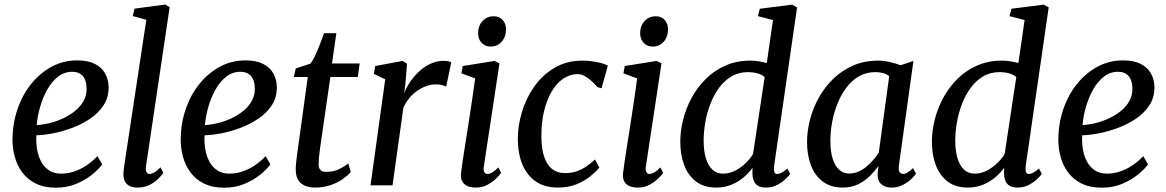

<svg xmlns="http://www.w3.org/2000/svg" viewBox="-20 -838 5272 868"><path d="M442 -95Q428 -75 398.2 -50.2Q368.5 -25.5 326.5 -7.5Q284.5 10.5 233 10.5Q179.5 10.5 141.8 -8.2Q104 -27 80.5 -58.8Q57 -90.5 46.5 -130Q36 -169.5 36.5 -211Q37.5 -282.5 59.8 -346.5Q82 -410.5 121.8 -459.5Q161.5 -508.5 214.2 -536.8Q267 -565 329 -565Q377.5 -565 408.8 -549.2Q440 -533.5 455.2 -506Q470.5 -478.5 471 -444.5Q471.5 -398 448.5 -362.5Q425.5 -327 388 -301.8Q350.5 -276.5 306.5 -260Q262.5 -243.5 219.8 -235.2Q177 -227 144.5 -226.5Q142.5 -194.5 147.5 -163.8Q152.5 -133 165.8 -108Q179 -83 201.5 -68Q224 -53 256.5 -53Q287 -53 315.8 -62.8Q344.5 -72.5 371 -90.2Q397.5 -108 420.5 -132ZM306.5 -513.5Q270 -513.5 241.5 -490.8Q213 -468 193 -431.8Q173 -395.5 161 -353.5Q149 -311.5 146 -272.5Q174.5 -274 205.8 -281.8Q237 -289.5 266.5 -303.5Q296 -317.5 320 -337Q344 -356.5 358 -382Q372 -407.5 371.5 -437.5Q371 -475.5 354 -494.5Q337 -513.5 306.5 -513.5Z M640 -86.5Q637.5 -69.5 642 -60.5Q646.5 -51.5 655 -51.5Q664.5 -51.5 676 -57.5Q687.5 -63.5 705.5 -81.5L718.5 -56.5Q713 -48.5 698 -32.5Q683 -16.5 658.8 -3.2Q634.5 10 600.5 10Q583 10 568.5 4Q554 -2 545.8 -15.8Q537.5 -29.5 538 -52Q538 -56 538.5 -62.8Q539 -69.5 540 -76.2Q541 -83 541.5 -88L641.5 -748.5L580 -765.5L588.5 -799L727 -817.5L747 -805.5Z M1202.5 -95Q1188.5 -75 1158.8 -50.2Q1129 -25.5 1087 -7.5Q1045 10.5 993.5 10.5Q940 10.5 902.2 -8.2Q864.5 -27 841 -58.8Q817.5 -90.5 807 -130Q796.5 -169.5 797 -211Q798 -282.5 820.2 -346.5Q842.5 -410.5 882.2 -459.5Q922 -508.5 974.8 -536.8Q1027.5 -565 1089.5 -565Q1138 -565 1169.2 -549.2Q1200.5 -533.5 1215.8 -506Q1231 -478.5 1231.5 -444.5Q1232 -398 1209 -362.5Q1186 -327 1148.5 -301.8Q1111 -276.5 1067 -260Q1023 -243.5 980.2 -235.2Q937.5 -227 905 -226.5Q903 -194.5 908 -163.8Q913 -133 926.2 -108Q939.5 -83 962 -68Q984.5 -53 1017 -53Q1047.5 -53 1076.2 -62.8Q1105 -72.5 1131.5 -90.2Q1158 -108 1181 -132ZM1067 -513.5Q1030.5 -513.5 1002 -490.8Q973.5 -468 953.5 -431.8Q933.5 -395.5 921.5 -353.5Q909.5 -311.5 906.5 -272.5Q935 -274 966.2 -281.8Q997.5 -289.5 1027 -303.5Q1056.5 -317.5 1080.5 -337Q1104.5 -356.5 1118.5 -382Q1132.5 -407.5 1132 -437.5Q1131.5 -475.5 1114.5 -494.5Q1097.5 -513.5 1067 -513.5Z M1428 -175.5Q1425.5 -157.5 1424 -144.2Q1422.5 -131 1421.5 -119.5Q1420.5 -108 1420.5 -94.5Q1420.5 -78.5 1428.8 -69.8Q1437 -61 1453 -61Q1488.5 -61 1513.5 -73.5Q1538.5 -86 1554.5 -99L1566 -60.5Q1554 -46 1531 -29.5Q1508 -13 1475.8 -1.5Q1443.5 10 1402.5 10Q1365 10 1341 -9.2Q1317 -28.5 1317 -73Q1317 -78.5 1317.2 -85.8Q1317.5 -93 1318.8 -103Q1320 -113 1321.5 -126.2Q1323 -139.5 1325.5 -156.5L1371.5 -490H1308.5L1317 -528.5L1382.5 -550Q1393 -561.5 1404.5 -586.2Q1416 -611 1426.8 -638.8Q1437.5 -666.5 1445 -688H1500.5L1481 -551H1606L1597.5 -490H1473.5Z M1655 0 1721.5 -479.5 1670 -504 1676.5 -539.5 1799.5 -562.5 1820 -550.5 1813 -462 1807 -416Q1815.5 -439.5 1832.5 -465.2Q1849.5 -491 1872.8 -513.2Q1896 -535.5 1925 -549.2Q1954 -563 1986.5 -563Q1996 -563 2005.5 -561.2Q2015 -559.5 2020 -556L1997 -446Q1992 -450 1979.8 -453.2Q1967.5 -456.5 1949 -456.5Q1929 -456.5 1908.2 -449.2Q1887.5 -442 1867.8 -428.8Q1848 -415.5 1831.5 -395.8Q1815 -376 1803.5 -350.5L1754.5 0Z M2130.5 10Q2109 10 2093.2 3.2Q2077.5 -3.5 2069.8 -17.8Q2062 -32 2064 -53.5Q2066 -73 2071.2 -107.5Q2076.5 -142 2083.5 -187Q2090.5 -232 2098.5 -282.2Q2106.5 -332.5 2114 -384.2Q2121.5 -436 2128 -483.5L2066 -506.5L2072 -539.5L2216 -562.5L2238 -551.5L2167.5 -86.5Q2164.5 -68.5 2169.5 -60Q2174.5 -51.5 2183 -51.5Q2193 -51.5 2204.5 -58Q2216 -64.5 2233 -81L2245.5 -56.5Q2240.5 -48.5 2225 -32.8Q2209.5 -17 2185.5 -3.5Q2161.5 10 2130.5 10ZM2198.5 -627.5Q2173 -627.5 2157 -644.8Q2141 -662 2141.5 -689.5Q2142 -722.5 2162 -743.5Q2182 -764.5 2211.5 -764.5Q2237 -764.5 2252.2 -748Q2267.5 -731.5 2267.5 -706Q2267.5 -671.5 2248 -649.5Q2228.5 -627.5 2198.5 -627.5Z M2500.5 10Q2416.5 10 2369 -48.2Q2321.5 -106.5 2321 -210.5Q2321 -269.5 2339.5 -331.5Q2358 -393.5 2395 -446.2Q2432 -499 2487 -531.5Q2542 -564 2614.5 -564Q2642 -564 2674 -558.2Q2706 -552.5 2728 -541.5L2699.5 -439L2681 -444Q2668.5 -459 2653.5 -472.5Q2638.5 -486 2622.8 -494.5Q2607 -503 2592.5 -503Q2557 -503 2526.5 -482.5Q2496 -462 2473.8 -424Q2451.5 -386 2439.2 -334Q2427 -282 2427.5 -219.5Q2428 -164.5 2440.5 -128Q2453 -91.5 2476.5 -73.5Q2500 -55.5 2533.5 -55.5Q2564 -55.5 2587.2 -63.5Q2610.5 -71.5 2630.5 -85.5Q2650.5 -99.5 2670 -117L2689.5 -80.5Q2676.5 -64 2650.8 -42.5Q2625 -21 2587.5 -5.5Q2550 10 2500.5 10Z M2863 10Q2841.5 10 2825.8 3.2Q2810 -3.5 2802.2 -17.8Q2794.5 -32 2796.5 -53.5Q2798.5 -73 2803.8 -107.5Q2809 -142 2816 -187Q2823 -232 2831 -282.2Q2839 -332.5 2846.5 -384.2Q2854 -436 2860.5 -483.5L2798.5 -506.5L2804.5 -539.5L2948.5 -562.5L2970.5 -551.5L2900 -86.5Q2897 -68.5 2902 -60Q2907 -51.5 2915.5 -51.5Q2925.5 -51.5 2937 -58Q2948.5 -64.5 2965.5 -81L2978 -56.5Q2973 -48.5 2957.5 -32.8Q2942 -17 2918 -3.5Q2894 10 2863 10ZM2931 -627.5Q2905.5 -627.5 2889.5 -644.8Q2873.5 -662 2874 -689.5Q2874.5 -722.5 2894.5 -743.5Q2914.5 -764.5 2944 -764.5Q2969.5 -764.5 2984.8 -748Q3000 -731.5 3000 -706Q3000 -671.5 2980.5 -649.5Q2961 -627.5 2931 -627.5Z M3479.5 -87.5Q3477.5 -69.5 3480.8 -60.5Q3484 -51.5 3493 -51.5Q3502.5 -51.5 3513.2 -57.2Q3524 -63 3539.5 -76L3552.5 -51.5Q3547.5 -44.5 3532.5 -29.8Q3517.5 -15 3494.5 -2.5Q3471.5 10 3442 10Q3412 10 3397 -6Q3382 -22 3381.5 -55.5L3382 -79.5Q3367 -58 3343 -37.2Q3319 -16.5 3287.2 -3.2Q3255.5 10 3218 10Q3162.5 10 3126.5 -17.5Q3090.5 -45 3073 -91.8Q3055.5 -138.5 3055.5 -197Q3055.5 -246.5 3068.5 -298Q3081.5 -349.5 3107.5 -397Q3133.5 -444.5 3171.8 -482.2Q3210 -520 3260.5 -542Q3311 -564 3373 -564Q3390.5 -564 3410 -560.8Q3429.5 -557.5 3446.5 -553L3474.5 -747.5L3406.5 -765L3415 -798.5L3561 -817L3583.5 -804.5ZM3437 -490Q3422.5 -501.5 3402.8 -506.8Q3383 -512 3362 -512Q3319.5 -512 3286.8 -492.5Q3254 -473 3230.2 -440.2Q3206.5 -407.5 3191 -366.8Q3175.5 -326 3168.2 -283.2Q3161 -240.5 3161 -202Q3161 -155.5 3171.2 -122.2Q3181.5 -89 3201 -71Q3220.5 -53 3248.5 -53Q3278 -53 3304.5 -67Q3331 -81 3352 -101.5Q3373 -122 3384.5 -142.5Z M4044 -91.5Q4040.5 -68.5 4047.2 -60Q4054 -51.5 4063 -51.5Q4072 -51.5 4082.5 -58Q4093 -64.5 4107.5 -78L4121 -53Q4117 -45.5 4101.8 -30.5Q4086.5 -15.5 4063 -2.8Q4039.5 10 4010 10Q3981.5 10 3964 -5.5Q3946.5 -21 3947.5 -55L3951.5 -87.5Q3934.5 -64 3911.5 -41.5Q3888.5 -19 3858.5 -4.5Q3828.5 10 3790 10Q3736 10 3700 -17Q3664 -44 3646.2 -90.5Q3628.5 -137 3628.5 -196Q3628.5 -245.5 3642 -297.5Q3655.5 -349.5 3682 -397Q3708.5 -444.5 3747.5 -482.2Q3786.5 -520 3837.5 -542Q3888.5 -564 3951.5 -564Q3975 -564 4002.5 -557.8Q4030 -551.5 4051 -543L4109.5 -562.5ZM4000 -494Q3987.5 -503.5 3971.5 -507.8Q3955.5 -512 3937.5 -512Q3897 -512 3864.5 -493.8Q3832 -475.5 3807.8 -443.8Q3783.5 -412 3767 -371.8Q3750.5 -331.5 3742.2 -287.2Q3734 -243 3734 -200.5Q3734 -152 3744.8 -119.2Q3755.5 -86.5 3774.5 -70Q3793.5 -53.5 3818.5 -53.5Q3841.5 -53.5 3861.5 -62.5Q3881.5 -71.5 3898.5 -85.8Q3915.5 -100 3929.2 -116.5Q3943 -133 3953 -149Z M4617 -87.5Q4615 -69.5 4618.2 -60.5Q4621.5 -51.5 4630.5 -51.5Q4640 -51.5 4650.8 -57.2Q4661.5 -63 4677 -76L4690 -51.5Q4685 -44.5 4670 -29.8Q4655 -15 4632 -2.5Q4609 10 4579.5 10Q4549.5 10 4534.5 -6Q4519.5 -22 4519 -55.5L4519.5 -79.5Q4504.5 -58 4480.5 -37.2Q4456.5 -16.5 4424.8 -3.2Q4393 10 4355.5 10Q4300 10 4264 -17.5Q4228 -45 4210.5 -91.8Q4193 -138.5 4193 -197Q4193 -246.5 4206 -298Q4219 -349.5 4245 -397Q4271 -444.5 4309.2 -482.2Q4347.5 -520 4398 -542Q4448.5 -564 4510.5 -564Q4528 -564 4547.5 -560.8Q4567 -557.5 4584 -553L4612 -747.5L4544 -765L4552.5 -798.5L4698.5 -817L4721 -804.5ZM4574.5 -490Q4560 -501.5 4540.2 -506.8Q4520.5 -512 4499.5 -512Q4457 -512 4424.2 -492.5Q4391.5 -473 4367.8 -440.2Q4344 -407.5 4328.5 -366.8Q4313 -326 4305.8 -283.2Q4298.5 -240.5 4298.5 -202Q4298.5 -155.5 4308.8 -122.2Q4319 -89 4338.5 -71Q4358 -53 4386 -53Q4415.5 -53 4442 -67Q4468.5 -81 4489.5 -101.5Q4510.5 -122 4522 -142.5Z M5170 -95Q5156 -75 5126.2 -50.2Q5096.5 -25.5 5054.5 -7.5Q5012.5 10.5 4961 10.5Q4907.5 10.5 4869.8 -8.2Q4832 -27 4808.5 -58.8Q4785 -90.5 4774.5 -130Q4764 -169.5 4764.5 -211Q4765.5 -282.5 4787.8 -346.5Q4810 -410.5 4849.8 -459.5Q4889.5 -508.5 4942.2 -536.8Q4995 -565 5057 -565Q5105.5 -565 5136.8 -549.2Q5168 -533.5 5183.2 -506Q5198.5 -478.5 5199 -444.5Q5199.5 -398 5176.5 -362.5Q5153.5 -327 5116 -301.8Q5078.5 -276.5 5034.5 -260Q4990.5 -243.5 4947.8 -235.2Q4905 -227 4872.5 -226.5Q4870.5 -194.5 4875.5 -163.8Q4880.5 -133 4893.8 -108Q4907 -83 4929.5 -68Q4952 -53 4984.5 -53Q5015 -53 5043.8 -62.8Q5072.5 -72.5 5099 -90.2Q5125.5 -108 5148.5 -132ZM5034.5 -513.5Q4998 -513.5 4969.5 -490.8Q4941 -468 4921 -431.8Q4901 -395.5 4889 -353.5Q4877 -311.5 4874 -272.5Q4902.5 -274 4933.8 -281.8Q4965 -289.5 4994.5 -303.5Q5024 -317.5 5048 -337Q5072 -356.5 5086 -382Q5100 -407.5 5099.5 -437.5Q5099 -475.5 5082 -494.5Q5065 -513.5 5034.5 -513.5Z"/></svg>

Font: Merriweather 28pt
Style: Italic
Weight: 400
Italic angle: -7.8°
Version: Version 2.101